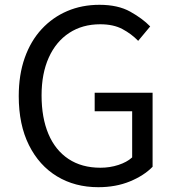

<svg xmlns="http://www.w3.org/2000/svg" viewBox="-20 -766 729 799"><path d="M389 13Q292 13 217.5 -32Q143 -77 100.5 -162Q58 -247 58 -366Q58 -455 83 -525.5Q108 -596 153.5 -645Q199 -694 260 -720Q321 -746 394 -746Q471 -746 522 -717.5Q573 -689 605 -656L555 -596Q527 -625 489.5 -645Q452 -665 397 -665Q323 -665 268 -629Q213 -593 183 -526.5Q153 -460 153 -369Q153 -276 181.5 -208.5Q210 -141 265 -104.5Q320 -68 398 -68Q437 -68 472.5 -79.5Q508 -91 530 -111V-303H374V-380H615V-72Q579 -35 520.5 -11Q462 13 389 13Z"/></svg>

Font: Noto Sans KR Thin
Style: Regular
Weight: 400
Version: Version 2.004-H2;hotconv 1.0.118;makeotfexe 2.5.65603